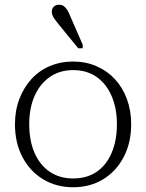

<svg xmlns="http://www.w3.org/2000/svg" viewBox="-20 -778 616 808"><path d="M532 -255Q532 -177 500.5 -117Q469 -57 414 -23.5Q359 10 288 10Q217 10 161.5 -23.5Q106 -57 74.5 -117Q43 -177 43 -255Q43 -313 61.5 -361.5Q80 -410 112.5 -445.5Q145 -481 190 -500Q235 -519 288 -519Q341 -519 386 -499.5Q431 -480 463.5 -445Q496 -410 514 -361.5Q532 -313 532 -255ZM103 -255Q103 -186 125.5 -134.5Q148 -83 189.5 -55Q231 -27 288 -27Q345 -27 386 -54.5Q427 -82 449.5 -134Q472 -186 472 -255Q472 -323 449.5 -374.5Q427 -426 386 -454.5Q345 -483 288 -483Q231 -483 189.5 -454Q148 -425 125.5 -374Q103 -323 103 -255ZM276 -709 328 -590V-575H309L225 -678Q218 -687 211.5 -695.5Q205 -704 201.5 -712.5Q198 -721 198 -729Q198 -742 206.5 -750Q215 -758 229 -758Q240 -758 248 -752.5Q256 -747 263 -736Q270 -725 276 -709Z"/></svg>

Font: Roboto Serif 36pt ExtraLight
Style: Regular
Weight: 250
Designer: Greg Gazdowicz
Foundry: Commercial Type
Version: Version 1.008